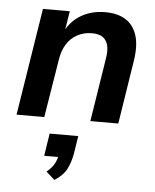

<svg xmlns="http://www.w3.org/2000/svg" viewBox="-55 -547 708 876"><g transform="rotate(5 299.5 -109.5)"><path d="M29 0 107 -491H230L214 -392H208Q235 -446 282.5 -473.5Q330 -501 392 -501Q448 -501 484.5 -478.5Q521 -456 536.5 -410Q552 -364 541 -293L495 0H367L413 -291Q419 -327 413 -351Q407 -375 389.5 -387.5Q372 -400 340 -400Q302 -400 271.5 -383Q241 -366 223 -336Q205 -306 199 -264L156 0ZM227 282 188 247Q213 226 223.5 206Q234 186 238 161L262 176H171L187 73H318L306 150Q299 193 282.5 225Q266 257 227 282Z"/></g></svg>

Font: Nunito Sans 11pt
Style: Bold Italic
Weight: 700
Italic angle: -9°
Version: Version 3.101;gftools[0.9.27]